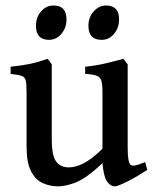

<svg xmlns="http://www.w3.org/2000/svg" viewBox="-20 -654 554 688"><path d="M507.8 -45.4Q485.8 -30.8 461.7 -17.1Q437.5 -3.4 418.2 5.1Q398.9 13.7 391.6 13.7Q375.5 13.7 363.3 -4.2Q351.1 -22 347.2 -69.3Q290.5 -16.1 253.7 -1.2Q216.8 13.7 187.5 13.7Q159.2 13.7 133.3 2.2Q107.4 -9.3 91.3 -40.3Q75.2 -71.3 75.2 -128.9V-322.8Q75.2 -352.1 72.3 -365Q69.3 -377.9 57.4 -382.1Q45.4 -386.2 18.1 -389.2V-415Q57.6 -418.9 86.9 -425Q116.2 -431.2 150.9 -443.4L165.5 -423.3V-156.2Q165.5 -95.7 181.4 -75Q197.3 -54.2 226.6 -54.2Q250.5 -54.2 279.3 -68.6Q308.1 -83 347.2 -121.1V-322.8Q347.2 -350.6 343.3 -364.3Q339.4 -377.9 326.2 -382.8Q313 -387.7 285.2 -389.2V-415Q324.7 -418.9 358.6 -427Q392.6 -435.1 422.4 -443.4L437.5 -423.3V-125Q437.5 -71.3 448.2 -63Q453.6 -59.1 465.1 -61.3Q476.6 -63.5 500 -73.2ZM218.3 -584.5Q218.3 -554.2 200 -532.7Q181.6 -511.2 155.8 -511.2Q108.9 -511.2 108.9 -561.5Q108.9 -592.3 127.4 -613.3Q146 -634.3 171.4 -634.3Q218.3 -634.3 218.3 -584.5ZM406.7 -584.5Q406.7 -554.2 388.7 -532.7Q370.6 -511.2 344.2 -511.2Q296.9 -511.2 296.9 -561.5Q296.9 -592.3 315.9 -613.3Q335 -634.3 359.9 -634.3Q406.7 -634.3 406.7 -584.5Z"/></svg>

Font: Namdhinggo Medium
Style: Regular
Weight: 500
Designer: Victor Gaultney
Foundry: SIL International
Version: Version 3.001